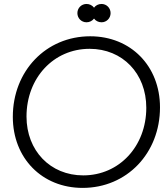

<svg xmlns="http://www.w3.org/2000/svg" viewBox="-20 -919 834 951"><path d="M389.2 11.7C608.4 11.7 772.5 -160.2 772.5 -387.2C772.5 -592.3 627.4 -739.3 426.8 -739.3C208 -739.3 43.5 -567.4 43.5 -340.3C43.5 -135.3 188.5 11.7 389.2 11.7ZM111.3 -341.8C111.3 -532.7 245.1 -677.2 423.8 -677.2C586.9 -677.2 704.6 -555.2 704.6 -385.3C704.6 -194.8 570.8 -50.3 392.1 -50.3C229.5 -50.3 111.3 -172.4 111.3 -341.8ZM363.3 -854C363.3 -828.6 383.3 -808.6 408.7 -808.6C423.8 -808.6 437.5 -815.9 445.8 -827.1C453.6 -815.9 467.3 -808.6 482.9 -808.6C507.8 -808.6 527.8 -828.6 527.8 -854C527.8 -879.4 507.8 -899.4 482.9 -899.4C467.3 -899.4 453.6 -892.1 445.8 -880.9C437.5 -892.1 423.8 -899.4 408.7 -899.4C383.3 -899.4 363.3 -879.4 363.3 -854Z"/></svg>

Font: Guggenheim Sans Display Light
Style: Italic
Weight: 300
Italic angle: -7°
Designer: Modified by Tom Baber under direction of Pentagram Design 2023
Foundry: rsms
Version: Version 1.001;Glyphs 3.1.2 (3151)